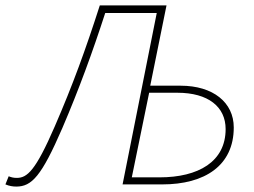

<svg xmlns="http://www.w3.org/2000/svg" viewBox="-66 -680 936 708"><path d="M-6 8C51 8 87 -30 164 -208C225 -350 276 -490 322 -632H512L386 0H532C690 0 796 -70 796 -210C796 -302 720 -364 600 -364H488L548 -660H302C250 -498 202 -366 136 -214C65 -50 34 -24 -4 -24C-16 -24 -24 -26 -34 -30L-46 0C-32 6 -18 8 -6 8ZM420 -26 484 -338H588C702 -338 766 -286 766 -204C766 -84 666 -26 522 -26Z"/></svg>

Font: Source Sans Pro ExtraLight
Style: Italic
Weight: 200
Italic angle: -11°
Designer: Paul D. Hunt
Foundry: Adobe Systems Incorporated
Version: Version 3.006;hotconv 1.0.111;makeotfexe 2.5.65597